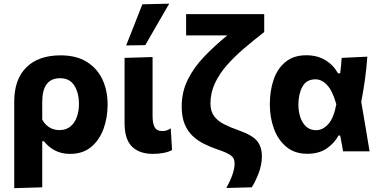

<svg xmlns="http://www.w3.org/2000/svg" viewBox="-20 -808 2034 1025"><path d="M56 196.5V-266Q56 -384 120.5 -448.2Q185 -512.5 303.5 -512.5Q387.5 -512.5 443.2 -477.8Q499 -443 526.8 -383.8Q554.5 -324.5 554.5 -250Q554.5 -180.5 532.8 -120.5Q511 -60.5 466.8 -23.5Q422.5 13.5 354 13.5Q308.5 13.5 273.8 -4.5Q239 -22.5 214.5 -54H205.5V192ZM297 -113.5Q333 -113.5 356.2 -133Q379.5 -152.5 390.5 -184.2Q401.5 -216 401.5 -252.5Q401.5 -312 376.8 -351.2Q352 -390.5 301 -390.5Q205.5 -390.5 205.5 -264V-169.5Q219 -144 242.5 -128.8Q266 -113.5 297 -113.5Z M796 13.5Q725 13.5 685 -25Q645 -63.5 645 -151.5V-499L794.5 -503.5V-188Q794.5 -151 805.2 -129.8Q816 -108.5 846 -108.5Q857 -108.5 867.8 -111.2Q878.5 -114 891.5 -123L898.5 -7Q882 2.5 854.8 8Q827.5 13.5 796 13.5ZM653.5 -565.5Q675 -620.5 697 -675.5Q718.5 -730.5 740 -785L883.5 -788.5Q850.5 -731.5 818.5 -676.5Q786.5 -621 755.5 -567Z M1188 195.5Q1232.5 116.5 1232.5 64.5Q1232.5 35 1210 20Q1187.5 5 1140.5 -10.5Q1105.5 -22.5 1071.5 -39Q1037.5 -55.5 1010 -80.8Q982.5 -106 966.2 -144.5Q950 -183 950 -239Q950 -318 982.8 -383.5Q1015.5 -449 1070.8 -506.5Q1126 -564 1193.5 -619H973.5V-732.5H1390.5V-637Q1335 -594 1283.5 -550Q1232 -506 1191.2 -459.8Q1150.5 -413.5 1127 -362.8Q1103.5 -312 1103.5 -255.5Q1103.5 -214 1123.2 -187.8Q1143 -161.5 1176.8 -144.5Q1210.5 -127.5 1252 -113Q1325.5 -87.5 1351.8 -56.2Q1378 -25 1378 26.5Q1378 73 1360.2 118.2Q1342.5 163.5 1324 192Z M1620.5 13Q1553 13 1508.5 -24.2Q1464 -61.5 1442.2 -121.5Q1420.5 -181.5 1420.5 -250.5Q1420.5 -324.5 1441.2 -384Q1462 -443.5 1505.2 -478.2Q1548.5 -513 1615 -513Q1673.5 -513 1716.8 -487Q1760 -461 1784.5 -416.5H1796Q1799 -438 1800.8 -458.5Q1802.5 -479 1804 -499L1941 -505.5Q1937 -445.5 1928.2 -382.8Q1919.5 -320 1908.5 -264.5Q1920 -198.5 1931 -132.5Q1941.5 -66 1953 0H1811.5Q1807.5 -21 1804 -42.5Q1800 -63.5 1796 -84.5H1787Q1764 -42 1722.8 -14.5Q1681.5 13 1620.5 13ZM1668 -113Q1703 -113 1732.5 -145.5Q1762 -178 1775.5 -251.5Q1755.5 -322.5 1726.8 -353.5Q1698 -384.5 1664.5 -384.5Q1615.5 -384.5 1594.2 -344.8Q1573 -305 1573 -249Q1573 -214 1583 -183Q1593 -152 1614 -132.5Q1635 -113 1668 -113Z"/></svg>

Font: Heraclito
Style: Bold
Weight: 700
Designer: Kostas Bartsokas (font) & Cristiano Sobral (main changes)
Foundry: Kostas Bartsokas (font) & Cristiano Sobral (main changes)
Version: Version 1.00;July 8, 2020;FontCreator 13.0.0.2655 64-bit